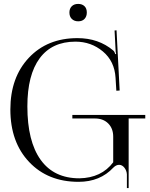

<svg xmlns="http://www.w3.org/2000/svg" viewBox="-20 -922 766 982"><path d="M380 -902Q400 -902 412 -890.5Q424 -879 424 -858Q424 -838 412.5 -825.5Q401 -813 380 -813Q360 -813 347.5 -825Q335 -837 335 -858Q335 -878 347 -890Q359 -902 380 -902ZM638 40H629V-30Q628 -49 616.5 -64Q605 -79 589 -79Q574 -79 560 -65Q492 8 382 8Q225 8 129 -93.5Q33 -195 33 -362Q33 -526 127.5 -626.5Q222 -727 376 -727Q484 -727 559 -664Q566 -658 570 -645L574 -646Q571 -658 571 -669L566 -766L576 -767L592 -459L575 -458L571 -524Q566 -609 506 -659Q446 -709 366 -709Q246 -709 183 -624Q120 -539 120 -378Q120 -199 188 -104.5Q256 -10 386 -10Q499 -12 559 -92V-223Q559 -265 533.5 -290.5Q508 -316 466 -316H350V-334H723V-316H638V-234Z"/></svg>

Font: FoglihtenNo06
Style: Regular
Weight: 500
Designer: gluk (gluksza@wp.pl)
Foundry: gluk (gluksza@wp.pl)
Version: Version 0.76